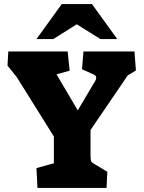

<svg xmlns="http://www.w3.org/2000/svg" viewBox="-20 -928 713 948"><path d="M160 -98 246 -122V-254L63 -547L17 -604L21 -674H314L324 -579L259 -561L364 -383L451 -530Q455 -537 455 -544Q455 -555 443 -560L385 -586L392 -674H644L651 -580L611 -556L427 -286V-162Q427 -138 430.5 -131Q434 -124 448 -117L510 -80L506 0H165ZM285 -908H434L559 -735H476L359 -808L243 -735H160Z"/></svg>

Font: Suez One
Style: Regular
Weight: 400
Designer: Michal Sahar
Foundry: Hagilda
Version: Version 1.001